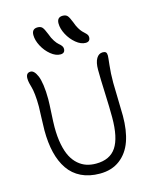

<svg xmlns="http://www.w3.org/2000/svg" viewBox="-144 -1089 951 1195"><g transform="rotate(-15 331.5 -491.5)"><path d="M473.1 -795.9Q442.9 -795.9 411.6 -821.8Q380.4 -847.7 360.6 -885Q340.8 -922.4 340.8 -956.1Q340.8 -996.1 377.9 -996.1Q397.5 -996.1 407.7 -985.4Q418 -974.6 432.1 -938Q439.9 -915 450.4 -897.5Q460.9 -879.9 469.7 -870.8Q478.5 -861.8 486.3 -854.7Q494.1 -847.7 498.5 -840.8Q502.9 -834 502.9 -825.2Q502.9 -795.9 473.1 -795.9ZM303.2 -767.1Q272.9 -767.1 241.7 -792.7Q210.4 -818.4 190.7 -855.7Q170.9 -893.1 170.9 -926.8Q170.9 -966.8 208 -966.8Q227.5 -966.8 237.8 -956.1Q248 -945.3 262.2 -909.2Q272 -880.9 285.4 -860.8Q298.8 -840.8 308.8 -832.8Q318.8 -824.7 325.9 -815.7Q333 -806.6 333 -795.9Q333 -767.1 303.2 -767.1ZM349.1 13.2Q280.8 13.2 229.5 -11.7Q178.2 -36.6 146.5 -83Q114.7 -129.4 99.4 -192.9Q84 -256.3 84 -336.9Q84 -366.2 86.4 -418.9Q88.9 -471.7 88.9 -488.8Q88.9 -532.7 85.2 -565.7Q81.5 -598.6 76.9 -613.8Q72.3 -628.9 68.6 -645Q64.9 -661.1 64.9 -675.8Q64.9 -711.9 95.2 -711.9Q106.4 -711.9 116.9 -701.4Q127.4 -690.9 136.7 -669.2Q146 -647.5 151.6 -608.4Q157.2 -569.3 157.2 -518.1Q157.2 -492.7 153.6 -430.4Q149.9 -368.2 149.9 -338.9Q149.9 -276.4 159.7 -227.5Q169.4 -178.7 186.5 -146.2Q203.6 -113.8 228.3 -92.5Q252.9 -71.3 280.8 -62.3Q308.6 -53.2 341.8 -53.2Q431.2 -53.2 471.7 -114Q512.2 -174.8 512.2 -305.2Q512.2 -368.2 508.1 -462.9Q503.9 -557.6 503.9 -615.2Q503.9 -661.1 518.8 -686.5Q533.7 -711.9 560.1 -711.9Q573.2 -711.9 579.6 -705.8Q585.9 -699.7 585.9 -684.1Q585.9 -674.3 580.1 -623.8Q574.2 -573.2 574.2 -511.2Q574.2 -476.6 576.7 -405.8Q579.1 -335 579.1 -297.9Q579.1 -203.6 555.2 -135.3Q531.2 -66.9 478.8 -26.9Q426.3 13.2 349.1 13.2Z"/></g></svg>

Font: Shantell Sans Normal
Style: Regular
Weight: 300
Designer: Stephen Nixon, Anya Danilova, Shantell Martin
Foundry: Arrow Type
Version: Version 1.006;[559af2be0]